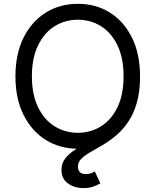

<svg xmlns="http://www.w3.org/2000/svg" viewBox="-20 -757 802 990"><path d="M381.3 9.8Q288.6 9.8 215.8 -35.6Q143.1 -81.1 101.3 -164.8Q59.6 -248.5 59.6 -363.3Q59.6 -478.5 101.3 -562.5Q143.1 -646.5 215.8 -691.9Q288.6 -737.3 381.3 -737.3Q474.6 -737.3 546.9 -691.9Q619.1 -646.5 660.6 -562.5Q702.1 -478.5 702.1 -363.3Q702.1 -248.5 660.6 -164.8Q619.1 -81.1 546.9 -35.6Q474.6 9.8 381.3 9.8ZM381.3 -72.3Q447.3 -72.3 500.7 -105.7Q554.2 -139.2 585.7 -204.1Q617.2 -269 617.2 -363.3Q617.2 -458 585.7 -523.2Q554.2 -588.4 500.7 -621.8Q447.3 -655.3 381.3 -655.3Q315.4 -655.3 261.7 -621.8Q208 -588.4 176.3 -523.2Q144.5 -458 144.5 -363.3Q144.5 -269 176.3 -204.1Q208 -139.2 261.7 -105.7Q315.4 -72.3 381.3 -72.3ZM410.6 212.9Q363.8 212.9 330.3 188.7Q296.9 164.6 296.9 119.1Q296.9 84.5 316.9 59.3Q336.9 34.2 369.9 13.2Q402.8 -7.8 442.1 -29.3Q481.4 -50.8 520.8 -78.1Q560.1 -105.5 593 -143.6Q626 -181.6 646 -235.1Q666 -288.6 666 -363.3H702.1Q702.1 -282.7 684.8 -224.6Q667.5 -166.5 638.9 -125.5Q610.4 -84.5 576.2 -56.4Q542 -28.3 507.8 -8.3Q473.6 11.7 445.1 28.1Q416.5 44.4 399.2 61.5Q381.8 78.6 381.8 102.1Q381.8 120.1 391.8 130.4Q401.9 140.6 422.9 140.6Q437.5 140.6 449.2 136.2Q460.9 131.8 468.8 127L497.6 188.5Q482.9 196.8 461.7 204.8Q440.4 212.9 410.6 212.9Z"/></svg>

Font: Inter
Style: Regular
Weight: 400
Designer: Rasmus Andersson
Foundry: rsms
Version: Version 4.000;git-8c9346024